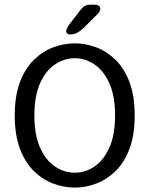

<svg xmlns="http://www.w3.org/2000/svg" viewBox="-20 -816 659 846"><path d="M309.5 10.5Q261.5 10.5 214.8 -7Q168 -24.5 129.5 -62Q91 -99.5 68 -160.2Q45 -221 45 -307.5Q45 -394 68 -454.5Q91 -515 129.5 -552.5Q168 -590 214.8 -607.5Q261.5 -625 309.5 -625Q357 -625 403.8 -607.5Q450.5 -590 489 -552.5Q527.5 -515 550.5 -454.5Q573.5 -394 573.5 -307.5Q573.5 -221 550.5 -160.2Q527.5 -99.5 489 -62Q450.5 -24.5 403.8 -7Q357 10.5 309.5 10.5ZM309.5 -55Q356 -55 396.2 -82.2Q436.5 -109.5 461.8 -165.5Q487 -221.5 487 -307.5Q487 -393 461.8 -449Q436.5 -505 396.2 -532.2Q356 -559.5 309.5 -559.5Q263.5 -559.5 222.5 -532.2Q181.5 -505 156.5 -449Q131.5 -393 131.5 -307.5Q131.5 -221.5 156.5 -165.5Q181.5 -109.5 222.5 -82.2Q263.5 -55 309.5 -55ZM289.5 -664Q283 -664 277.2 -667.8Q271.5 -671.5 271.5 -679Q271.5 -689.5 287.5 -711L329.5 -765.5Q342.5 -783 352.8 -789.2Q363 -795.5 383 -795.5H397.5Q408.5 -795.5 415.2 -790.5Q422 -785.5 422 -777.5Q422 -766 408.5 -753L348 -692Q332.5 -678 318.5 -671Q304.5 -664 289.5 -664Z"/></svg>

Font: Sono Monospace
Style: Regular
Weight: 400
Designer: Tyler Finck
Foundry: Tyler Finck
Version: Version 2.112